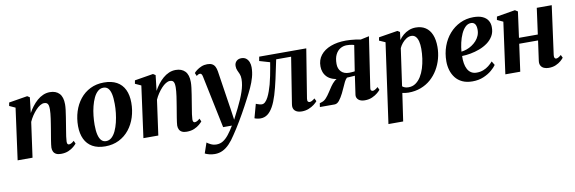

<svg xmlns="http://www.w3.org/2000/svg" viewBox="-55 -997 5090 1701"><g transform="rotate(-10 2490.0 -147.0)"><path d="M226 -392.5Q242 -422 262.8 -449.2Q283.5 -476.5 308.8 -498.5Q334 -520.5 363 -533Q392 -545.5 424 -545.5Q478 -545.5 508.2 -513.8Q538.5 -482 538.5 -416.5Q538.5 -396 535 -366.5Q531.5 -337 526.2 -305Q521 -273 516.5 -244.5Q512.5 -218.5 507.5 -189.2Q502.5 -160 498.8 -133.8Q495 -107.5 494.5 -89Q494 -72 499.2 -66Q504.5 -60 511.5 -60Q520.5 -60 531.5 -65.2Q542.5 -70.5 557.5 -84L569.5 -57Q561.5 -47 542.8 -30.8Q524 -14.5 495.2 -2Q466.5 10.5 427 10.5Q401 10.5 384.5 2Q368 -6.5 360.2 -22Q352.5 -37.5 352.5 -58Q353 -69 355.2 -87.5Q357.5 -106 361.2 -128.5Q365 -151 369 -174.8Q373 -198.5 376.5 -219.5Q380 -242.5 384 -266.2Q388 -290 391.2 -313.5Q394.5 -337 396.5 -358Q398.5 -379 398.5 -395.5Q398.5 -419 394.5 -432.8Q390.5 -446.5 381.5 -452.5Q372.5 -458.5 357 -458.5Q339.5 -458.5 320 -446.5Q300.5 -434.5 281.5 -414Q262.5 -393.5 245.2 -367.8Q228 -342 216 -314.5L172.5 0H38.5L101.5 -463L48 -487.5L53.5 -517.5L220.5 -545L242 -531.5Z M910 -546.5Q979 -546.5 1025.5 -520.8Q1072 -495 1095.5 -446Q1119 -397 1119 -328Q1119 -260 1099.5 -198.5Q1080 -137 1042.2 -89.5Q1004.5 -42 949.8 -14.5Q895 13 825.5 13Q757.5 13 711.2 -13.2Q665 -39.5 641.8 -88.2Q618.5 -137 618 -205Q618 -274 637.5 -335.8Q657 -397.5 694.8 -445Q732.5 -492.5 787 -519.5Q841.5 -546.5 910 -546.5ZM897.5 -502Q869 -502 847 -482.2Q825 -462.5 809.5 -429.5Q794 -396.5 783.8 -355.8Q773.5 -315 769 -272Q764.5 -229 764.5 -190.5Q764.5 -137 773.2 -101.5Q782 -66 798.8 -48.8Q815.5 -31.5 840.5 -31.5Q869 -31.5 890.8 -51.2Q912.5 -71 928 -104.2Q943.5 -137.5 953.5 -178.5Q963.5 -219.5 968.2 -262.2Q973 -305 972.5 -343.5Q972.5 -397.5 964.5 -432.5Q956.5 -467.5 940.2 -484.8Q924 -502 897.5 -502Z M1357.5 -392.5Q1373.5 -422 1394.2 -449.2Q1415 -476.5 1440.2 -498.5Q1465.5 -520.5 1494.5 -533Q1523.5 -545.5 1555.5 -545.5Q1609.5 -545.5 1639.8 -513.8Q1670 -482 1670 -416.5Q1670 -396 1666.5 -366.5Q1663 -337 1657.8 -305Q1652.5 -273 1648 -244.5Q1644 -218.5 1639 -189.2Q1634 -160 1630.2 -133.8Q1626.5 -107.5 1626 -89Q1625.5 -72 1630.8 -66Q1636 -60 1643 -60Q1652 -60 1663 -65.2Q1674 -70.5 1689 -84L1701 -57Q1693 -47 1674.2 -30.8Q1655.5 -14.5 1626.8 -2Q1598 10.5 1558.5 10.5Q1532.5 10.5 1516 2Q1499.5 -6.5 1491.8 -22Q1484 -37.5 1484 -58Q1484.5 -69 1486.8 -87.5Q1489 -106 1492.8 -128.5Q1496.5 -151 1500.5 -174.8Q1504.5 -198.5 1508 -219.5Q1511.5 -242.5 1515.5 -266.2Q1519.5 -290 1522.8 -313.5Q1526 -337 1528 -358Q1530 -379 1530 -395.5Q1530 -419 1526 -432.8Q1522 -446.5 1513 -452.5Q1504 -458.5 1488.5 -458.5Q1471 -458.5 1451.5 -446.5Q1432 -434.5 1413 -414Q1394 -393.5 1376.8 -367.8Q1359.5 -342 1347.5 -314.5L1304 0H1170L1233 -463L1179.5 -487.5L1185 -517.5L1352 -545L1373.5 -531.5Z M1784.5 -445Q1781 -462 1775.5 -468.5Q1770 -475 1762 -475Q1754 -475 1746.8 -471.5Q1739.5 -468 1730.5 -461L1719 -489Q1727 -499.5 1744.8 -513Q1762.5 -526.5 1787 -536.8Q1811.5 -547 1840 -547Q1867 -547 1883.8 -537.8Q1900.5 -528.5 1909.5 -511Q1918.5 -493.5 1922.5 -468.5Q1928.5 -429.5 1935 -386.5Q1941.5 -343.5 1948.5 -298.2Q1955.5 -253 1962.2 -208.5Q1969 -164 1975.5 -122.5L1990 -21.5L2038.5 -117Q2057 -154.5 2071.5 -188Q2086 -221.5 2096.2 -252Q2106.5 -282.5 2111.8 -310.8Q2117 -339 2117 -365Q2117 -392.5 2109 -411.2Q2101 -430 2093 -447Q2085 -464 2085 -487Q2085 -513.5 2101.8 -530.2Q2118.5 -547 2146.5 -547Q2173 -547 2189.8 -533.8Q2206.5 -520.5 2214.8 -499Q2223 -477.5 2223 -453Q2223 -407.5 2210.5 -363Q2198 -318.5 2177.5 -274Q2157 -229.5 2132.5 -183.5Q2117 -153.5 2100.2 -122.5Q2083.5 -91.5 2066 -60.5Q2048.5 -29.5 2030.5 0.5Q2012.5 30.5 1994.8 58.8Q1977 87 1959.5 112.5Q1931 157 1901.8 187.2Q1872.5 217.5 1840.2 233Q1808 248.5 1770 248.5Q1744.5 248.5 1719.8 242.2Q1695 236 1681.5 228L1713.5 135Q1724 144 1747.5 155.8Q1771 167.5 1799.5 167.5Q1831.5 167.5 1858 151Q1884.5 134.5 1909.5 103Q1934.5 71.5 1961.5 26.5H1882.5Z M2658 -93.5Q2655 -73 2661.8 -66.2Q2668.5 -59.5 2676 -59.5Q2684.5 -59.5 2696 -65Q2707.5 -70.5 2723 -83.5L2736 -57Q2725.5 -43.5 2704.8 -27.8Q2684 -12 2656 -0.8Q2628 10.5 2594 10.5Q2553.5 10.5 2532.5 -9.5Q2511.5 -29.5 2518 -67.5L2584 -483.5H2449.5Q2430.5 -390.5 2413.2 -312.2Q2396 -234 2377.5 -173.5Q2359 -113 2336.5 -73Q2313.5 -32 2286 -12Q2258.5 8 2223 8Q2206.5 8 2190.8 4.2Q2175 0.5 2169.5 -3L2203.5 -127Q2208.5 -125 2217 -121.8Q2225.5 -118.5 2236 -115.8Q2246.5 -113 2256.5 -113Q2273 -113 2287.2 -127Q2301.5 -141 2313.5 -164.2Q2325.5 -187.5 2335.5 -216Q2345.5 -244.5 2353.5 -273Q2363.5 -310.5 2371 -348Q2378.5 -385.5 2384 -417Q2389.5 -448.5 2392.5 -467.5L2298.5 -495L2305.5 -533H2729Z M3291 -85.5 3303.5 -59Q3296 -49 3276.8 -32.5Q3257.5 -16 3228.2 -2.8Q3199 10.5 3161 10.5Q3124 10.5 3104.2 -6.5Q3084.5 -23.5 3086.5 -49.5L3111 -219.5Q3102 -218.5 3088.8 -217.8Q3075.5 -217 3062.2 -216.2Q3049 -215.5 3039 -215Q3025.5 -202.5 3015 -181.8Q3004.5 -161 2994 -136Q2983.5 -111 2970.5 -85.5Q2952 -48.5 2932.5 -24.2Q2913 0 2889.5 0H2757.5L2762.5 -33.5L2783.5 -40.5Q2804.5 -47 2822.2 -66.8Q2840 -86.5 2856.5 -112.2Q2873 -138 2890.2 -163Q2907.5 -188 2927.8 -206Q2948 -224 2973.5 -227L2991 -215.5Q2944.5 -216 2912.8 -227.2Q2881 -238.5 2862 -258Q2843 -277.5 2834 -302Q2825 -326.5 2825 -353Q2824.5 -411.5 2857.2 -453.2Q2890 -495 2949.2 -517.5Q3008.5 -540 3086.5 -540Q3105 -540 3126.8 -538.5Q3148.5 -537 3171.8 -534Q3195 -531 3217.5 -526L3294.5 -542.5L3226 -86Q3224 -71 3231 -65.5Q3238 -60 3244.5 -60Q3253 -60 3265.2 -66.5Q3277.5 -73 3291 -85.5ZM3116.5 -258 3152.5 -488.5Q3146.5 -491 3135.2 -493.2Q3124 -495.5 3111 -496.8Q3098 -498 3086 -498Q3054.5 -498 3027.8 -482Q3001 -466 2985 -433.5Q2969 -401 2969 -350.5Q2969 -306.5 2994.8 -280.2Q3020.5 -254 3066 -254Q3073.5 -254 3083.5 -254.8Q3093.5 -255.5 3102.5 -256.2Q3111.5 -257 3116.5 -258Z M3329.5 254 3430 -464.5 3375.5 -488.5 3381 -517.5 3551 -545 3572 -531.5 3563 -460.5Q3578.5 -484 3601.5 -503.5Q3624.5 -523 3653.5 -534.8Q3682.5 -546.5 3715 -546.5Q3766.5 -546.5 3802.5 -523Q3838.5 -499.5 3857.2 -454.5Q3876 -409.5 3876 -344.5Q3876 -290.5 3862 -238.8Q3848 -187 3821 -141.8Q3794 -96.5 3755 -62.2Q3716 -28 3665.2 -8.8Q3614.5 10.5 3553.5 10.5Q3540 10.5 3525.8 8.5Q3511.5 6.5 3498.5 4L3462 254ZM3506.5 -54.5Q3516 -46 3530 -41Q3544 -36 3563 -36Q3598.5 -36 3626 -55Q3653.5 -74 3673.8 -106.2Q3694 -138.5 3706.8 -179.5Q3719.5 -220.5 3725.8 -265.2Q3732 -310 3732 -352.5Q3732 -391 3724.8 -419.8Q3717.5 -448.5 3702.5 -464.2Q3687.5 -480 3663.5 -480Q3640.5 -480 3619 -466.2Q3597.5 -452.5 3580.5 -431.8Q3563.5 -411 3554 -389.5Z M4347.5 -98.5Q4333.5 -78 4303.5 -52.2Q4273.5 -26.5 4229.5 -7.8Q4185.5 11 4129.5 11Q4076.5 11 4038.8 -6.8Q4001 -24.5 3977.2 -55.2Q3953.5 -86 3942.2 -124.2Q3931 -162.5 3931 -203Q3931 -276 3953.8 -338.8Q3976.5 -401.5 4017.5 -448.2Q4058.5 -495 4113.8 -521.5Q4169 -548 4234 -548Q4285 -548 4317.2 -533Q4349.5 -518 4365 -492.2Q4380.5 -466.5 4380.5 -434Q4381.5 -388 4361.5 -354Q4341.5 -320 4308.5 -296Q4275.5 -272 4235.2 -257Q4195 -242 4153.8 -234.5Q4112.5 -227 4077 -226.5Q4075.5 -191.5 4080.5 -161Q4085.5 -130.5 4097.8 -107.5Q4110 -84.5 4130.2 -71.8Q4150.5 -59 4179.5 -59Q4212 -59 4239.2 -69.5Q4266.5 -80 4288.2 -97.2Q4310 -114.5 4326.5 -133.5ZM4205 -500.5Q4176 -500.5 4153.5 -478.5Q4131 -456.5 4115.2 -421.2Q4099.5 -386 4090.2 -345Q4081 -304 4078 -265.5Q4101 -268 4125.5 -276.5Q4150 -285 4172.8 -299.8Q4195.5 -314.5 4213.8 -334.5Q4232 -354.5 4242.5 -379.8Q4253 -405 4252.5 -434.5Q4252 -468.5 4239.5 -484.5Q4227 -500.5 4205 -500.5Z M4877.5 -93.5Q4875.5 -75 4880.8 -67.2Q4886 -59.5 4894 -59.5Q4902.5 -59.5 4913 -64.8Q4923.5 -70 4939.5 -83.5L4952 -57Q4944 -46 4925.8 -30Q4907.5 -14 4879.8 -1.8Q4852 10.5 4815 10.5Q4792 10.5 4773.2 2.5Q4754.5 -5.5 4744.8 -22.5Q4735 -39.5 4738.5 -66L4763.5 -245.5H4594L4560 0H4426L4489.5 -462.5L4436 -487.5L4441.5 -517L4608 -545L4632.5 -529.5L4601 -297.5H4770.5L4802.5 -532H4937Z"/></g></svg>

Font: Merriweather 72pt
Style: Bold Italic
Weight: 700
Italic angle: -7.8°
Version: Version 2.101